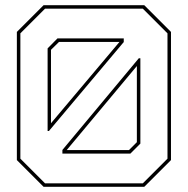

<svg xmlns="http://www.w3.org/2000/svg" viewBox="-20 -720 724 740"><path d="M148 0 45 -103V-597L148 -700H536L639 -597V-103L536 0ZM153.5 -13.5H530.5L625.5 -108.5V-591.5L530.5 -686.5H153.5L58.5 -591.5V-108.5ZM163.5 -215V-533.5L201.5 -572H457V-558L168.5 -215ZM176.5 -245 440.5 -558.5H207.5L176.5 -528ZM220.5 -128V-142L515 -495.5H521V-166.5L482.5 -128ZM237 -141.5H477L507.5 -172V-465.5Z"/></svg>

Font: Tourney Expanded Thin
Style: Regular
Weight: 100
Width: 7
Designer: Tyler Finck
Foundry: Etcetera Type Co
Version: Version 1.010; ttfautohint (v1.8.3)